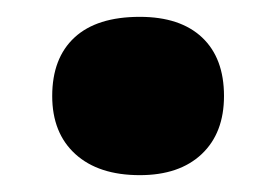

<svg xmlns="http://www.w3.org/2000/svg" viewBox="-20 -467 329 228"><path d="M42 -353Q42 -398 68.5 -422.5Q95 -447 146 -447Q194 -447 220 -422.5Q246 -398 246 -353Q246 -309 219.5 -284Q193 -259 146 -259Q97 -259 69.5 -284Q42 -309 42 -353Z"/></svg>

Font: AtCorfu Sans
Style: AtCorfu Sans Black
Weight: 900
Designer: Kostas Teopoulos
Foundry: Kostas Teopoulos
Version: Version 1.00 July 8, 2025, initial release